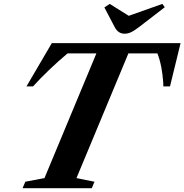

<svg xmlns="http://www.w3.org/2000/svg" viewBox="-20 -988 968 1008"><path d="M98.5 0 113 -34 213.5 -53 486 -707.5H334.5Q286 -667 238 -621Q190 -575 153.5 -534.5H119L252 -761.5H928L872.5 -534.5H837.5Q837.5 -541 837.2 -547.5Q837 -554 836.5 -559.5Q834 -596.5 826.8 -635Q819.5 -673.5 806.5 -707.5H654L381.5 -53L476 -34L462 0ZM634 -811Q600 -811 582 -846L528 -949L556 -967.5L656 -905L832.5 -967.5L845 -950L710 -846Q684 -826 667.2 -818.5Q650.5 -811 634 -811Z"/></svg>

Font: Libre Caslon Text Bold
Style: Italic
Weight: 700
Italic angle: -22.583°
Designer: Pablo Impallari, Rodrigo Fuenzalida, Katja Schimmel
Foundry: Pablo Impallari, Rodrigo Fuenzalida
Version: Version 2.000